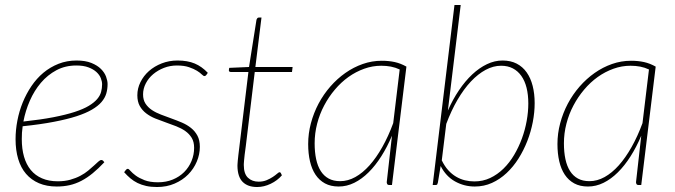

<svg xmlns="http://www.w3.org/2000/svg" viewBox="-20 -743 2712 771"><path d="M286.5 -480Q242 -480 206.5 -461Q171 -442 144.2 -410.5Q117.5 -379 99.8 -338.5Q82 -298 74 -255Q143.5 -262.5 194 -272.2Q244.5 -282 279.8 -293.5Q315 -305 336.5 -318Q358 -331 370 -345Q382 -359 386 -374Q390 -389 390 -404.5Q390 -416 384.8 -429.2Q379.5 -442.5 367.2 -453.8Q355 -465 335.2 -472.5Q315.5 -480 286.5 -480ZM399 -91.5Q375 -66 352.5 -47.5Q330 -29 307 -17Q284 -5 259.8 0.5Q235.5 6 208 6Q167.5 6 136.5 -7.2Q105.5 -20.5 84.5 -45Q63.5 -69.5 53 -104.8Q42.5 -140 42.5 -184Q42.5 -221 49.8 -258.8Q57 -296.5 71.2 -331.5Q85.5 -366.5 106.2 -397.2Q127 -428 154.2 -450.8Q181.5 -473.5 215 -486.8Q248.5 -500 287.5 -500Q323 -500 347 -490.2Q371 -480.5 385.5 -466Q400 -451.5 406 -435Q412 -418.5 412 -405.5Q412 -385.5 406.8 -367.5Q401.5 -349.5 387.5 -333.2Q373.5 -317 349.2 -302.8Q325 -288.5 287.2 -276.2Q249.5 -264 196.2 -253.8Q143 -243.5 71 -236Q69 -223 68.2 -210.2Q67.5 -197.5 67.5 -184.5Q67.5 -145 76.5 -113.8Q85.5 -82.5 103.5 -60.5Q121.5 -38.5 148.8 -26.8Q176 -15 212 -15Q239.5 -15 262 -21.2Q284.5 -27.5 302.5 -37Q320.5 -46.5 334 -57.8Q347.5 -69 357.8 -78.5Q368 -88 375 -94.2Q382 -100.5 387 -100.5Q391 -100.5 394 -97.5Z M808.5 -442Q805.5 -437.5 801 -437.5Q797 -437.5 790.2 -444.2Q783.5 -451 771 -458.8Q758.5 -466.5 739 -473.2Q719.5 -480 690.5 -480Q663 -480 638.5 -470.5Q614 -461 595.2 -445.2Q576.5 -429.5 565.5 -408.2Q554.5 -387 554.5 -364Q554.5 -342 564.2 -327Q574 -312 590 -301.2Q606 -290.5 626.5 -282.8Q647 -275 668.5 -267.2Q690 -259.5 710.5 -250.8Q731 -242 747 -229.2Q763 -216.5 772.8 -198.2Q782.5 -180 782.5 -153.5Q782.5 -123 770.2 -94Q758 -65 735.5 -42.2Q713 -19.5 681.2 -5.8Q649.5 8 610.5 8Q586.5 8 567.2 3.8Q548 -0.5 532.2 -8.2Q516.5 -16 503.5 -27Q490.5 -38 478.5 -51.5L485 -60Q488.5 -65 493.5 -65Q497 -65 504.2 -56.5Q511.5 -48 525 -38Q538.5 -28 560.2 -19.5Q582 -11 614.5 -11Q647 -11 673.8 -22Q700.5 -33 719.5 -52Q738.5 -71 749 -96.2Q759.5 -121.5 759.5 -149.5Q759.5 -173.5 749.8 -189.5Q740 -205.5 724 -216.8Q708 -228 687.5 -236Q667 -244 645.5 -251.5Q624 -259 603.5 -267.2Q583 -275.5 567 -287.8Q551 -300 541.2 -317.5Q531.5 -335 531.5 -360.5Q531.5 -388 544 -413.2Q556.5 -438.5 578.2 -457.8Q600 -477 629.5 -488.5Q659 -500 693 -500Q733 -500 761.8 -488Q790.5 -476 814.5 -450.5Z M933.5 -77Q933.5 -80 933.8 -84.5Q934 -89 934.8 -97.8Q935.5 -106.5 937.2 -120.5Q939 -134.5 941.5 -156L977.5 -454H906.5Q899 -454 899 -461.5L900.5 -470.5L980 -474L1010 -664Q1011 -667 1013.2 -669.8Q1015.5 -672.5 1019 -672.5H1030L1005.5 -474H1155L1152.5 -454H1003L967 -156Q964 -135.5 962.5 -122.2Q961 -109 960.2 -100.2Q959.5 -91.5 959.2 -87Q959 -82.5 959 -80.5Q959 -45 975.8 -29.2Q992.5 -13.5 1018.5 -13.5Q1036.5 -13.5 1050.8 -19.5Q1065 -25.5 1075.5 -32.5Q1086 -39.5 1092.8 -45.5Q1099.5 -51.5 1102.5 -51.5Q1105.5 -51.5 1107.5 -48.5L1112 -39Q1094 -18 1067 -5Q1040 8 1012.5 8Q975 8 954.5 -12.5Q934 -33 933.5 -77Z M1585 -464Q1568 -472 1549.8 -475.5Q1531.5 -479 1511 -479Q1476 -479 1442.5 -467Q1409 -455 1379.2 -433.8Q1349.5 -412.5 1324.8 -383.2Q1300 -354 1281.8 -319.5Q1263.5 -285 1253.5 -246.2Q1243.5 -207.5 1243.5 -167.5Q1243.5 -132 1249.5 -104Q1255.5 -76 1268 -56.2Q1280.5 -36.5 1299.8 -26Q1319 -15.5 1346 -15.5Q1377 -15.5 1406.8 -32Q1436.5 -48.5 1463.8 -79Q1491 -109.5 1515.2 -152.5Q1539.5 -195.5 1559 -248.5ZM1554 -198Q1535 -153 1511.2 -115.5Q1487.5 -78 1460.2 -51Q1433 -24 1402.8 -9Q1372.5 6 1340 6Q1308 6 1285 -6.5Q1262 -19 1247 -41.5Q1232 -64 1224.8 -95.2Q1217.5 -126.5 1217.5 -164.5Q1217.5 -207 1228.5 -248.2Q1239.5 -289.5 1259.2 -326.8Q1279 -364 1306.5 -395.5Q1334 -427 1366.8 -450Q1399.5 -473 1436.5 -486Q1473.5 -499 1513 -499Q1541.5 -499 1565.2 -493.8Q1589 -488.5 1612 -475.5L1554 0H1543Q1537 0 1535 -3.8Q1533 -7.5 1533 -11.5Z M1754 -99Q1765.5 -75.5 1780 -59.5Q1794.5 -43.5 1811.5 -33.5Q1828.5 -23.5 1847 -19Q1865.5 -14.5 1885 -14.5Q1919 -14.5 1948.2 -28.2Q1977.5 -42 2001.8 -65.8Q2026 -89.5 2044.5 -120.8Q2063 -152 2075.8 -186.8Q2088.5 -221.5 2095 -257.8Q2101.5 -294 2101.5 -327.5Q2101.5 -362.5 2094.5 -390.5Q2087.5 -418.5 2073.5 -438.2Q2059.5 -458 2039.2 -468.5Q2019 -479 1992 -479Q1961 -479 1930.2 -462.5Q1899.5 -446 1871 -415.8Q1842.5 -385.5 1817.2 -342.2Q1792 -299 1772 -245.5ZM1778.5 -299Q1798 -343.5 1823 -380.5Q1848 -417.5 1876.2 -444Q1904.5 -470.5 1935.2 -485.2Q1966 -500 1998 -500Q2030.5 -500 2054.8 -487.5Q2079 -475 2095 -452.2Q2111 -429.5 2119 -398Q2127 -366.5 2127 -329Q2127 -292 2119.5 -253Q2112 -214 2097.5 -176.8Q2083 -139.5 2062 -106.2Q2041 -73 2014.2 -48Q1987.5 -23 1955.5 -8.5Q1923.5 6 1886.5 6Q1844 6 1807.2 -14.5Q1770.5 -35 1749.5 -76.5L1738.5 -10.5Q1737.5 -5.5 1736 -2.8Q1734.5 0 1729 0H1717.5L1805 -723H1830Z M2586 -464Q2569 -472 2550.8 -475.5Q2532.5 -479 2512 -479Q2477 -479 2443.5 -467Q2410 -455 2380.2 -433.8Q2350.5 -412.5 2325.8 -383.2Q2301 -354 2282.8 -319.5Q2264.5 -285 2254.5 -246.2Q2244.5 -207.5 2244.5 -167.5Q2244.5 -132 2250.5 -104Q2256.5 -76 2269 -56.2Q2281.5 -36.5 2300.8 -26Q2320 -15.5 2347 -15.5Q2378 -15.5 2407.8 -32Q2437.5 -48.5 2464.8 -79Q2492 -109.5 2516.2 -152.5Q2540.5 -195.5 2560 -248.5ZM2555 -198Q2536 -153 2512.2 -115.5Q2488.5 -78 2461.2 -51Q2434 -24 2403.8 -9Q2373.5 6 2341 6Q2309 6 2286 -6.5Q2263 -19 2248 -41.5Q2233 -64 2225.8 -95.2Q2218.5 -126.5 2218.5 -164.5Q2218.5 -207 2229.5 -248.2Q2240.5 -289.5 2260.2 -326.8Q2280 -364 2307.5 -395.5Q2335 -427 2367.8 -450Q2400.5 -473 2437.5 -486Q2474.5 -499 2514 -499Q2542.5 -499 2566.2 -493.8Q2590 -488.5 2613 -475.5L2555 0H2544Q2538 0 2536 -3.8Q2534 -7.5 2534 -11.5Z"/></svg>

Font: Lato ExtraLight
Style: Italic
Weight: 275
Italic angle: -7°
Designer: Lukasz Dziedzic with Adam Twardoch and Botio Nikoltchev
Foundry: tyPoland Lukasz Dziedzic
Version: Version 2.015; 2015-08-06; http://www.latofonts.com/